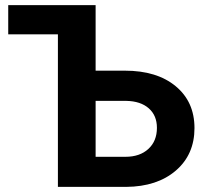

<svg xmlns="http://www.w3.org/2000/svg" viewBox="-20 -731 811 751"><path d="M12.2 -710.9H354V-454.6H468.3Q593.8 -454.6 667.2 -393.8Q740.7 -333 740.7 -230Q740.7 -126.5 667.7 -63.7Q594.7 -1 473.6 0H206.5V-596.7H12.2ZM354 -336.4V-117.7H470.7Q526.9 -117.7 560.3 -148.4Q593.8 -179.2 593.8 -231Q593.8 -279.3 561.8 -307.4Q529.8 -335.4 474.1 -336.4Z"/></svg>

Font: Roboto-o
Style: o-Bold
Weight: 700
Designer: Google
Version: Version 2.134; 2016; ttfautohint (v1.6)